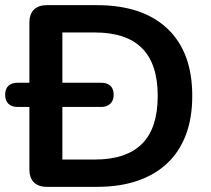

<svg xmlns="http://www.w3.org/2000/svg" viewBox="-37 -725 819 745"><path d="M145 0Q112 0 94.5 -17.5Q77 -35 77 -68V-637Q77 -670 94.5 -687.5Q112 -705 145 -705H339Q516 -705 612.5 -614Q709 -523 709 -353Q709 -268 684.5 -202.5Q660 -137 612.5 -92Q565 -47 496.5 -23.5Q428 0 339 0ZM205 -106H331Q393 -106 438.5 -121.5Q484 -137 514.5 -167.5Q545 -198 560 -244.5Q575 -291 575 -353Q575 -477 514 -538Q453 -599 331 -599H205ZM32 -310Q8 -310 -4.5 -322.5Q-17 -335 -17 -357Q-17 -380 -4.5 -392Q8 -404 32 -404H355Q378 -404 391 -392.5Q404 -381 404 -357Q404 -335 391 -322.5Q378 -310 355 -310Z"/></svg>

Font: Nunito ExtraLight
Style: Regular
Weight: 200
Designer: Vernon Adams
Foundry: Vernon Adams
Version: Version 3.602